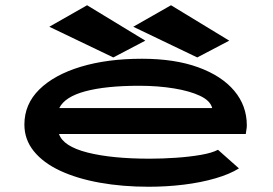

<svg xmlns="http://www.w3.org/2000/svg" viewBox="-20 -702 1040 732"><path d="M547 10Q447 10 360.5 -5.5Q274 -21 209.5 -51Q145 -81 109 -125.5Q73 -170 73 -227Q73 -305 130 -361Q187 -417 288 -447.5Q389 -478 521 -478Q646 -478 735.5 -445.5Q825 -413 873 -356Q921 -299 921 -224Q921 -216 919.5 -208Q918 -200 917 -191H205Q221 -144 313.5 -120.5Q406 -97 551 -97Q598 -97 650 -100.5Q702 -104 745.5 -111.5Q789 -119 811 -131L891 -60Q856 -38 801 -22Q746 -6 680.5 2Q615 10 547 10ZM206 -290H789Q782 -318 743 -336.5Q704 -355 643 -365Q582 -375 511 -375Q384 -375 305.5 -354Q227 -333 206 -290ZM412 -483 168 -600 312 -682 534 -547ZM732 -483 488 -600 632 -682 854 -547Z"/></svg>

Font: Inconsolata UltraExpanded ExtraBold
Style: Regular
Weight: 800
Width: 9
Monospace: yes
Designer: Raph Levien, Cyreal, Brenton Simpson
Foundry: Raph Levien, Cyreal, Google
Version: Version 3.001; ttfautohint (v1.8.2.53-6de2)